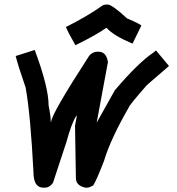

<svg xmlns="http://www.w3.org/2000/svg" viewBox="-20 -867 798 866"><path d="M136.7 -641.6Q199.2 -473.6 199.2 -391.6Q209 -343.8 209 -317.4H210.9Q210.9 -350.6 378.9 -610.4Q394 -633.8 421.9 -633.8H423.8Q460 -633.8 466.8 -586.9L416 -313.5L498 -460Q603 -583.5 671.9 -629.9L683.6 -639.6L742.2 -569.3L642.6 -483.4Q560.5 -389.6 560.5 -381.8Q479 -240.7 449.2 -141.6Q416 -55.2 400.4 -30.3Q382.3 -20.5 373 -20.5H365.2Q322.3 -29.8 322.3 -63.5L318.4 -299.8L326.2 -342.8V-344.7H324.2Q302.2 -310.1 279.3 -225.6L218.8 -42Q203.1 -20.5 181.6 -20.5H175.8Q130.9 -20.5 130.9 -90.8Q117.7 -349.6 95.7 -471.7Q60.5 -573.7 50.8 -614.3ZM464.8 -846.7Q485.4 -846.7 552.7 -784.2Q617.2 -756.8 617.2 -751L578.1 -670.9H576.2Q491.7 -706.5 460.9 -741.2H459Q416.5 -710.4 320.3 -663.1Q290 -714.8 277.3 -745.1Q373 -793 443.4 -842.8Q451.2 -846.7 464.8 -846.7Z"/></svg>

Font: ww_drahtTSB
Style: Regular
Weight: 400
Designer: Dr. Wolfgang Wiebecke
Version: Version 1.06 May 21, 2010, initial release